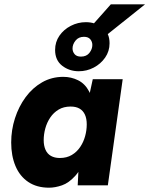

<svg xmlns="http://www.w3.org/2000/svg" viewBox="-20 -861 694 892"><path d="M208 11Q151 11 111.5 -15.5Q72 -42 52 -89.5Q32 -137 32 -199Q32 -257 49.5 -311.5Q67 -366 99 -409.5Q131 -453 175.5 -478.5Q220 -504 274 -504Q311 -504 343 -488Q375 -472 393.5 -437Q412 -402 407 -343L384 -369L411 -493H550L481 0H341L347 -122L383 -148Q361 -79 330.5 -45Q300 -11 268 0Q236 11 208 11ZM258 -127Q290 -127 313.5 -141Q337 -155 352.5 -178Q368 -201 375.5 -228.5Q383 -256 383 -283Q383 -310 374.5 -328.5Q366 -347 349.5 -356.5Q333 -366 308 -366Q276 -366 252.5 -352Q229 -338 213.5 -315Q198 -292 190.5 -264.5Q183 -237 183 -210Q183 -184 191.5 -165Q200 -146 217 -136.5Q234 -127 258 -127ZM346 -530Q302 -530 269 -555.5Q236 -581 236 -629Q236 -666 256 -695Q276 -724 309 -741Q342 -758 379 -758Q422 -758 455.5 -733.5Q489 -709 489 -660Q489 -623 468.5 -593.5Q448 -564 415.5 -547Q383 -530 346 -530ZM356 -598Q382 -598 395.5 -615.5Q409 -633 409 -652Q409 -667 399.5 -678.5Q390 -690 370 -690Q345 -690 331 -672.5Q317 -655 317 -636Q317 -621 326.5 -609.5Q336 -598 356 -598ZM368 -698 495 -841H654L475 -698Z"/></svg>

Font: Hanken Grotesk Black
Style: Italic
Weight: 900
Italic angle: -8°
Designer: Alfredo Marco Pradil
Foundry: Hanken Design Co.
Version: Version 3.013